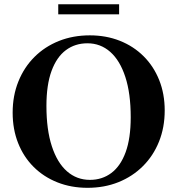

<svg xmlns="http://www.w3.org/2000/svg" viewBox="-20 -886 848 918"><path d="M409.5 -717Q487.5 -717 553 -691Q618.5 -665 666.5 -617.2Q714.5 -569.5 741 -503.5Q767.5 -437.5 767.5 -358Q767.5 -276.5 740.2 -208.8Q713 -141 663.2 -91.5Q613.5 -42 546.2 -15Q479 12 398.5 12Q320.5 12 254.8 -14Q189 -40 141 -87.8Q93 -135.5 66.8 -201.5Q40.5 -267.5 40.5 -347.5Q40.5 -428.5 67.8 -496.2Q95 -564 144.5 -613.5Q194 -663 261.5 -690Q329 -717 409.5 -717ZM410 -26Q468.5 -26 512.5 -59Q556.5 -92 580.8 -158.5Q605 -225 605 -325.5Q605 -439.5 579.2 -518.2Q553.5 -597 507 -638Q460.5 -679 398 -679Q339 -679 295 -646.2Q251 -613.5 226.5 -547Q202 -480.5 202 -379.5Q202 -266 227.8 -187Q253.5 -108 300.2 -67Q347 -26 410 -26ZM258.5 -817.5V-865.5H549.5V-817.5Z"/></svg>

Font: Newsreader 60pt SemiBold
Style: Regular
Weight: 600
Designer: Hugues Gentile
Foundry: Production Type
Version: Version 1.003